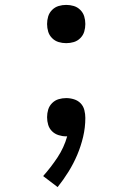

<svg xmlns="http://www.w3.org/2000/svg" viewBox="-20 -548 540 783"><path d="M250 -372Q234 -372 219 -376.5Q204 -381 192.5 -392.5Q181 -404 176.5 -419Q172 -434 172 -450Q172 -466 176.5 -481Q181 -496 192.5 -507.5Q204 -519 219 -523.5Q234 -528 250 -528Q266 -528 281 -523.5Q296 -519 307.5 -507.5Q319 -496 323.5 -481Q328 -466 328 -450Q328 -434 323.5 -419Q319 -404 307.5 -392.5Q296 -381 281 -376.5Q266 -372 250 -372ZM215 215 156 170Q188 134 214.5 94Q241 54 254 8H249Q234 8 218.5 3Q203 -2 192 -13Q181 -24 176.5 -39Q172 -54 172 -70Q172 -86 176.5 -101Q181 -116 192.5 -127.5Q204 -139 219 -143.5Q234 -148 250 -148Q266 -148 282 -143Q298 -138 309 -126.5Q320 -115 324 -99Q328 -83 328 -67Q328 -28 319 10Q310 48 295 83.5Q280 119 259.5 152Q239 185 215 215Z"/></svg>

Font: Iosevka www.saffi
Style: Regular
Weight: 400
Monospace: yes
Designer: Belleve Invis
Foundry: Belleve Invis
Version: Version 22.0.2; ttfautohint (v1.8.3)